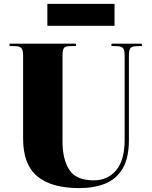

<svg xmlns="http://www.w3.org/2000/svg" viewBox="-20 -955 781 989"><path d="M388 14Q246 14 172.5 -46.5Q99 -107 99 -241V-668Q99 -693 92 -704.5Q85 -716 63 -717L29 -718V-730H371V-718L332 -717Q314 -716 308 -705.5Q302 -695 302 -667V-227Q302 -133 337.5 -79.5Q373 -26 463 -26Q535 -26 578.5 -78Q622 -130 622 -233V-668Q622 -696 614.5 -706Q607 -716 585 -717L554 -718V-730H711V-718L679 -717Q658 -716 651 -706Q644 -696 644 -667V-234Q644 -141 611.5 -86.5Q579 -32 521.5 -9Q464 14 388 14ZM224 -822V-935H570V-822Z"/></svg>

Font: Literata 72pt ExtraBold
Style: Regular
Weight: 800
Designer: Latin by Veronika Burian and Jose Scaglione. Greek by Irene Vlachou. Cyrillic by Vera Evstafieva.
Foundry: TypeTogether
Version: Version 3.002